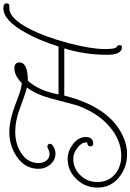

<svg xmlns="http://www.w3.org/2000/svg" viewBox="162 -894 771 1135"><g transform="rotate(-90 547.5 -326.5)"><path d="M203 39Q125 39 67 -8Q6 -57 6 -136Q6 -207 55 -259Q105 -312 176 -312Q221 -312 261 -282Q305 -249 305 -205Q305 -161 265 -161Q250 -161 250 -178Q250 -194 266 -195Q273 -195 273 -203Q273 -231 240 -255Q209 -279 177 -279Q120 -279 79 -237Q39 -196 39 -136Q39 -69 90 -28Q135 5 193 5Q285 5 366 -64Q446 -132 491 -253Q493 -258 503 -296.5Q513 -335 532 -407Q556 -498 598 -553Q583 -556 552.5 -566.5Q522 -577 475 -594Q403 -622 337 -622Q265 -622 212 -588Q151 -549 151 -484Q151 -458 165.5 -438.5Q180 -419 205 -419Q217 -419 230.5 -425.5Q244 -432 247 -432Q265 -432 265 -416Q265 -404 242 -393Q224 -384 209 -384Q169 -384 143 -414Q117 -444 117 -484Q117 -564 189 -613Q254 -657 335 -657Q400 -657 487 -625L554 -600Q573 -593 590 -589Q607 -585 623 -583Q669 -627 711 -627Q746 -627 746 -597Q746 -548 637 -547Q577 -478 557 -366H840Q858 -423 878.5 -472Q899 -521 922 -561Q994 -692 1066 -692Q1095 -692 1095 -674Q1095 -657 1083 -657H1067Q1007 -657 947 -542Q922 -495 900 -435Q878 -375 859 -303Q842 -237 833.5 -184.5Q825 -132 825 -94Q825 -28 838 -22Q848 -18 848 -5Q848 9 837 9Q791 9 791 -78Q791 -145 800.5 -208Q810 -271 829 -332H550Q484 -70 318 11Q263 39 203 39Z"/></g></svg>

Font: Send Flowers
Style: Regular
Weight: 400
Designer: Robert E. Leuschke
Foundry: Robert E. Leuschke
Version: Version 1.010; ttfautohint (v1.8.4.7-5d5b)